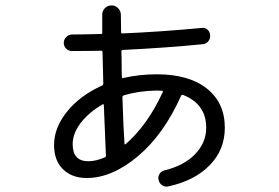

<svg xmlns="http://www.w3.org/2000/svg" viewBox="-20 -655 1040 716"><path d="M362.3 -265.6Q310.5 -235.4 280.8 -196.3Q251 -157.2 251 -117.2Q251 -53.7 309.6 -53.7Q337.9 -53.7 371.1 -68.4Q375 -69.3 375 -74.2Q369.1 -213.9 367.2 -263.7Q367.2 -267.6 362.3 -265.6ZM442.4 -299.8Q437.5 -297.9 436.5 -293Q440.4 -169.9 444.3 -118.2Q444.3 -117.2 445.8 -116.7Q447.3 -116.2 448.2 -117.2Q530.3 -188.5 586.9 -311.5Q588.9 -315.4 585 -316.4Q582 -316.4 575.2 -316.9Q568.4 -317.4 565.4 -317.4Q499 -316.4 442.4 -299.8ZM303.7 8.8Q248 8.8 214.8 -23.9Q181.6 -56.6 181.6 -114.3Q181.6 -178.7 230 -238.8Q278.3 -298.8 360.4 -335.9Q365.2 -337.9 365.2 -343.8Q364.3 -383.8 362.3 -461.9Q362.3 -465.8 357.4 -465.8Q321.3 -464.8 248 -464.8Q235.4 -464.8 226.6 -473.6Q217.8 -482.4 217.8 -495.1Q217.8 -507.8 227.1 -517.1Q236.3 -526.4 249 -526.4Q287.1 -526.4 357.4 -528.3Q361.3 -528.3 361.3 -532.2V-599.6Q361.3 -614.3 371.1 -624.5Q380.9 -634.8 396.5 -634.8Q410.2 -634.8 420.4 -624.5Q430.7 -614.3 430.7 -599.6Q430.7 -588.9 431.2 -567.4Q431.6 -545.9 431.6 -535.2Q431.6 -530.3 435.5 -530.3Q574.2 -536.1 732.4 -550.8Q744.1 -552.7 753.4 -544.9Q762.7 -537.1 763.7 -523.9Q764.6 -510.7 756.8 -501Q749 -491.2 736.3 -490.2Q600.6 -476.6 438.5 -468.8Q433.6 -468.8 432.6 -463.9Q433.6 -448.2 433.6 -415.5Q433.6 -382.8 434.6 -367.2Q434.6 -362.3 440.4 -364.3Q499 -377.9 565.4 -377.9Q684.6 -377.9 751.5 -324.7Q818.4 -271.5 818.4 -178.7Q818.4 -96.7 762.2 -39.1Q706.1 18.6 608.4 40Q595.7 43 585 36.1Q574.2 29.3 571.3 15.6Q568.4 3.9 574.7 -6.3Q581.1 -16.6 592.8 -19.5Q666 -37.1 707.5 -80.1Q749 -123 749 -178.7Q749 -266.6 663.1 -300.8Q657.2 -302.7 655.3 -297.9Q590.8 -153.3 494.1 -72.3Q397.5 8.8 303.7 8.8Z"/></svg>

Font: Rounded-L Mgen+ 2m regular
Style: Regular
Weight: 400
Designer: [Source Han Sans]
Ryoko NISHIZUKA  (kana & ideographs); Paul D. Hunt (Latin, Greek & Cyrillic); Wenlong ZHANG  (bopomofo
Version: Version 1.059.20150602